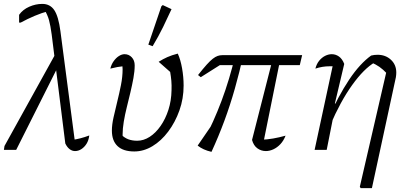

<svg xmlns="http://www.w3.org/2000/svg" viewBox="-39 -769 2117 985"><path d="M296 -33 226 -593Q220 -638 212.5 -665.5Q205 -693 187 -723L213 -713Q175 -703 138.5 -687.5Q102 -672 67 -653H59V-693Q78 -720 111 -734.5Q144 -749 178 -749Q218 -749 239.5 -717Q261 -685 271 -609L347 -29L331 -51Q352 -54 373.5 -59.5Q395 -65 419 -74Q416 -49 405 -31.5Q394 -14 378.5 -4Q363 6 346 6Q331 6 318 -4Q305 -14 296 -33ZM-19 0 -16 -20 253 -506 269 -448 44 0Z M650 8Q593 8 564 -19.5Q535 -47 535 -99Q535 -129 543.5 -167Q552 -205 562.5 -247.5Q573 -290 581.5 -332.5Q590 -375 590 -414Q590 -421 589 -430.5Q588 -440 586 -449L617 -429Q604 -430 591.5 -429Q579 -428 563 -425Q547 -422 527 -417Q532 -438 544 -455Q556 -472 571 -481.5Q586 -491 600 -491Q622 -491 637 -475Q652 -459 652 -434Q652 -404 645.5 -368.5Q639 -333 630 -295Q621 -257 611.5 -219Q602 -181 596 -145Q590 -109 590 -79Q590 -71 590.5 -65Q591 -59 592 -56L580 -81Q599 -62 619 -54.5Q639 -47 665 -47Q698 -47 729 -67Q760 -87 785 -123Q810 -159 825 -205.5Q840 -252 841 -306Q842 -332 840 -354.5Q838 -377 834 -400L775 -452Q797 -466 819.5 -476Q842 -486 873 -494Q887 -464 895 -419Q903 -374 903 -330Q903 -263 881.5 -202.5Q860 -142 824 -94Q788 -46 743 -19Q698 8 650 8ZM744 -532 722 -540 789 -737 796 -743 841 -722Q821 -678 797.5 -630Q774 -582 744 -532Z M1046 10Q1024 5 1006.5 -3Q989 -11 975 -22L1082 -178L1005 -46Q1056 -141 1097.5 -251.5Q1139 -362 1168 -486H1209Q1190 -400 1166 -315Q1142 -230 1112 -149Q1082 -68 1046 10ZM1311 -31 1300 -52Q1331 -53 1362.5 -58.5Q1394 -64 1426 -73Q1416 -47 1399.5 -29.5Q1383 -12 1363.5 -3Q1344 6 1325 6Q1301 6 1281.5 -8Q1262 -22 1254 -51L1365 -486H1403ZM991 -373 977 -384Q1003 -417 1021 -437Q1039 -457 1052.5 -467.5Q1066 -478 1077.5 -482Q1089 -486 1101 -486H1511L1499 -435H1089Z M1807 189 1946 -413 1948 -390Q1925 -414 1907.5 -426Q1890 -438 1866 -449L1885 -450Q1828 -417 1767.5 -332.5Q1707 -248 1655 -126L1643 -154Q1669 -215 1696.5 -266.5Q1724 -318 1752 -360Q1780 -402 1808.5 -433Q1837 -464 1865 -484Q1873 -486 1881 -487Q1889 -488 1898 -488Q1939 -488 1966.5 -462.5Q1994 -437 1994 -397Q1994 -392 1993.5 -385.5Q1993 -379 1992 -373L1869 196H1811ZM1575 0 1674 -460 1685 -429Q1677 -429 1669 -429Q1661 -429 1652 -429Q1633 -429 1615 -426Q1597 -423 1579 -417Q1585 -441 1598.5 -457.5Q1612 -474 1629 -482.5Q1646 -491 1663 -491Q1683 -491 1700 -479Q1717 -467 1727 -441L1679 -238L1684 -237L1637 0Z"/></svg>

Font: Piazzolla 8pt ExtraLight
Style: Italic
Weight: 250
Italic angle: -11.3°
Designer: Juan Pablo del Peral
Foundry: Huerta Tipografica
Version: Version 2.001